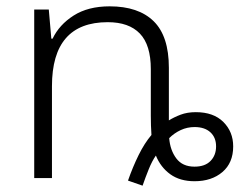

<svg xmlns="http://www.w3.org/2000/svg" viewBox="-20 -562 770 606"><path d="M430 24 384 8Q399 -35 417.5 -72.5Q436 -110 458 -136Q457 -150 456.5 -166Q456 -182 456 -197V-344Q456 -420 421.5 -456Q387 -492 320 -492Q144 -492 144 -290V0H88V-532H134L142 -440H146Q167 -484 212.5 -513Q258 -542 326 -542Q417 -542 465 -495Q513 -448 513 -348V-182Q529 -192 550 -200Q571 -208 598 -208Q654 -208 685 -177Q716 -146 716 -100Q716 -48 682 -19Q648 10 594 10Q548 10 517.5 -12Q487 -34 472 -71Q460 -54 449.5 -28Q439 -2 430 24ZM594 -36Q627 -36 644.5 -54Q662 -72 662 -100Q662 -128 644 -144.5Q626 -161 594 -161Q571 -161 550.5 -151.5Q530 -142 514 -126Q517 -88 536.5 -62Q556 -36 594 -36Z"/></svg>

Font: BC Sans Light
Style: Regular
Weight: 300
Designer: Monotype Design Team
Foundry: Monotype Imaging Inc.
Version: Version 2.000;GOOG;noto-source:20170915:90ef993387c0